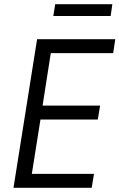

<svg xmlns="http://www.w3.org/2000/svg" viewBox="-20 -891 567 911"><path d="M44 0 156 -705H527L517 -639H221L182 -390H455L444 -324H172L131 -66H426L415 0ZM233 -815 242 -871H513L505 -815Z"/></svg>

Font: Nunito Sans 10pt Condensed
Style: Italic
Weight: 400
Width: 3
Italic angle: -9°
Designer: Vernon Adams
Foundry: Vernon Adams
Version: Version 3.101;gftools[0.9.27]